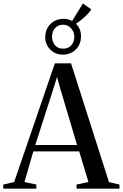

<svg xmlns="http://www.w3.org/2000/svg" viewBox="-44 -1126 734 1146"><path d="M40.5 -39.5 283.5 -748H380L606.5 -39L669 -24.5V0H413V-24.5L484 -39.5L428.5 -222.5H155L102 -39.5L173 -24.5V0H-24.5V-24.5ZM416 -260.5 315 -599.5 296.5 -667 275.5 -599 166.5 -260.5ZM331 -800Q285.5 -800 255.8 -830.5Q226 -861 226 -903.5Q226 -951.5 257 -982.5Q288 -1013.5 335.5 -1013.5Q364 -1013.5 386.5 -1000.5L451 -1105.5L501 -1070Q492 -1056 477 -1040.2Q462 -1024.5 444.2 -1010Q426.5 -995.5 409.5 -984Q440 -954 439.5 -909.5Q439.5 -862.5 409 -831.2Q378.5 -800 331 -800ZM333 -835.5Q363 -835.5 381.2 -855.5Q399.5 -875.5 399.5 -907Q399.5 -935 380.5 -956.8Q361.5 -978.5 333 -978.5Q303.5 -978.5 285 -958.5Q266.5 -938.5 266.5 -907Q266.5 -878.5 283.5 -857Q300.5 -835.5 333 -835.5Z"/></svg>

Font: Merriweather 120pt
Style: Regular
Weight: 400
Version: Version 2.100